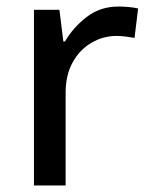

<svg xmlns="http://www.w3.org/2000/svg" viewBox="-20 -568 459 588"><path d="M343 -548Q357 -548 374 -546.5Q391 -545 403 -542L392 -452Q380 -454 365 -456Q350 -458 337 -458Q296 -458 260 -437Q224 -416 202.5 -377Q181 -338 181 -285V0H84V-538H162L174 -441H179Q204 -484 245.5 -516Q287 -548 343 -548Z"/></svg>

Font: Noto Sans Sundanese Medium
Style: Regular
Weight: 500
Version: Version 2.003